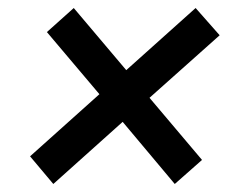

<svg xmlns="http://www.w3.org/2000/svg" viewBox="-20 -603 597 479"><path d="M528 -515 468 -583 295 -428 164 -583 97 -523 228 -368 55 -213 113 -144 286 -299 416 -144 484 -204 353 -359Z"/></svg>

Font: United Sans SemiBold
Style: Italic
Weight: 600
Italic angle: -8°
Designer: Pablo Impallari, Rodrigo Fuenzalida (Modified by Dan O. Williams)
Version: Version 1.000;PS 001.000;hotconv 1.0.88;makeotf.lib2.5.64775